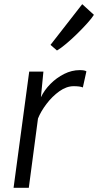

<svg xmlns="http://www.w3.org/2000/svg" viewBox="-20 -900 470 920"><path d="M45 0 120 -557H188L176 -434Q192.5 -468.5 221.8 -498Q251 -527.5 287.5 -545.8Q324 -564 362 -564Q386.5 -564 394 -558L377 -481Q363.5 -487 333 -487Q298.5 -487 264.2 -462.5Q230 -438 202.8 -402Q175.5 -366 162 -332L118 0ZM253 -658 222 -685 374 -880 430 -829Q420.5 -813.5 398.5 -789Q376.5 -764.5 349.5 -738Q322.5 -711.5 296.5 -689.8Q270.5 -668 253 -658Z"/></svg>

Font: Merriweather Sans Light
Style: Italic
Weight: 300
Italic angle: -7.5°
Designer: Eben Sorkin
Foundry: Eben Sorkin
Version: Version 2.001; ttfautohint (v1.8.3)